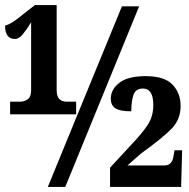

<svg xmlns="http://www.w3.org/2000/svg" viewBox="-33 -739 746 759"><path d="M7 -287H268V-337H231Q191 -337 191 -382V-719H105L59 -683Q39 -666 20 -653.5Q1 -641 -13 -638Q-13 -585 26 -585Q42 -585 57.5 -604Q73 -623 90 -651V-382Q90 -356 76.5 -346.5Q63 -337 47 -337H7ZM156 0 449 -714H517L225 0ZM402 0H683L687 -145H657L652 -117Q645 -85 618 -85H471L523 -131Q613 -196 647 -232Q681 -268 681 -320Q681 -371 649 -404.5Q617 -438 543 -438Q472 -438 438.5 -411.5Q405 -385 405 -349Q405 -323 423 -311Q441 -299 486 -299Q486 -338 494.5 -363.5Q503 -389 532 -389Q573 -389 573 -324Q573 -279 551 -245.5Q529 -212 486 -167L402 -76Z"/></svg>

Font: Noto Serif ExtraCondensed Extra
Style: Regular
Weight: 800
Width: 3
Designer: Monotype Design Team
Foundry: Monotype Imaging Inc.
Version: Version 1.002